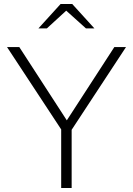

<svg xmlns="http://www.w3.org/2000/svg" viewBox="-20 -934 661 954"><path d="M284 0V-291L15 -700H76L312 -336L548 -700H606L336 -289V0ZM407 -793 309 -881 213 -793H171L281 -914H339L449 -793Z"/></svg>

Font: Red Hat Text VF
Style: Regular
Weight: 300
Designer: Pentagram, MCKL
Foundry: Pentagram, MCKL
Version: Version 1.023